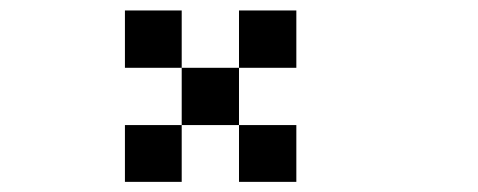

<svg xmlns="http://www.w3.org/2000/svg" viewBox="-20 -576 929 373"><path d="M222.7 -222.7Q222.7 -250 222.7 -333Q250 -333 333 -333Q333 -305.7 333 -222.7Q305.7 -222.7 222.7 -222.7ZM444.3 -222.7Q444.3 -250 444.3 -333Q471.7 -333 555.7 -333Q555.7 -305.7 555.7 -222.7Q527.3 -222.7 444.3 -222.7ZM333 -333Q333 -360.4 333 -444.3Q360.4 -444.3 444.3 -444.3Q444.3 -416 444.3 -333Q416 -333 333 -333ZM222.7 -444.3Q222.7 -471.7 222.7 -555.7Q250 -555.7 333 -555.7Q333 -527.3 333 -444.3Q305.7 -444.3 222.7 -444.3ZM444.3 -444.3Q444.3 -471.7 444.3 -555.7Q471.7 -555.7 555.7 -555.7Q555.7 -527.3 555.7 -444.3Q527.3 -444.3 444.3 -444.3Z"/></svg>

Font: leko majuna
Style: pona
Weight: 400
Designer: Kelsey Higham
Version: Version 2.0